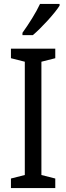

<svg xmlns="http://www.w3.org/2000/svg" viewBox="-20 -963 340 983"><path d="M285 -934V-943H185C164 -898 130 -844 95 -795V-783H148C191 -819 260 -894 285 -934ZM263 0V-49L192 -67V-647L263 -665V-714H36V-665L107 -647V-67L36 -49V0Z"/></svg>

Font: Noto Sans Gujarati UI Condensed
Style: Regular
Weight: 400
Width: 3
Designer: Jelle Bosma - Monotype Design Team, Universal Thirst
Foundry: Monotype Imaging Inc.
Version: Version 2.106